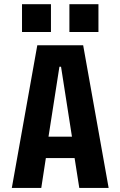

<svg xmlns="http://www.w3.org/2000/svg" viewBox="-20 -922 590 942"><path d="M513 0H369L346 -146.5H205L182.5 0H38L163 -700H388ZM271.5 -594.5 218 -251.5H333L279.5 -594.5ZM88 -901.5H230V-765H88ZM320.5 -901.5H463V-765H320.5Z"/></svg>

Font: Trispace SemiCondensed SemiBold
Style: Regular
Weight: 600
Width: 4
Designer: Tyler Finck
Foundry: Etcetera Type Company
Version: Version 1.210; ttfautohint (v1.8.3)